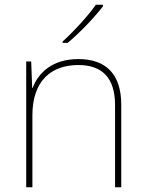

<svg xmlns="http://www.w3.org/2000/svg" viewBox="-20 -786 613 806"><path d="M412 -759V-766H382C353 -723 288 -652 243 -612V-606H264C317 -650 377 -714 412 -759ZM309 -538C197 -538 140 -478 117 -417H115L111 -528H90V0H116V-302C116 -446 194 -513 309 -513C406 -513 463 -462 463 -345V0H489V-346C489 -477 423 -538 309 -538Z"/></svg>

Font: Noto Sans Lao UI Thin
Style: Regular
Weight: 100
Designer: Monotype Design Team
Foundry: Monotype Imaging Inc.
Version: Version 2.000